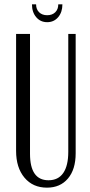

<svg xmlns="http://www.w3.org/2000/svg" viewBox="-20 -855 415 883"><path d="M118 -699V-148Q118 -26 203 -26Q248 -26 271 -59.5Q294 -93 294 -157V-699H328V-150Q328 -76 292.5 -34Q257 8 196 8Q131 8 92.5 -38Q54 -84 54 -161V-699ZM248 -835H267Q267 -799 247.5 -776Q228 -753 197 -753Q166 -753 146.5 -776Q127 -799 127 -835H146Q146 -812 160 -798.5Q174 -785 197 -785Q220 -785 234 -798.5Q248 -812 248 -835Z"/></svg>

Font: Moniqa Paragraph
Style: Regular
Weight: 400
Designer: Rajesh Rajput
Foundry: Rajesh Rajput
Version: Version 1.000